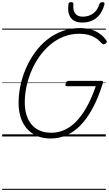

<svg xmlns="http://www.w3.org/2000/svg" viewBox="-20 -1278 1020 1798"><path d="M455 19Q383 19 327.5 -4.5Q272 -28 233 -72Q194 -116 174 -177.5Q154 -239 154 -315Q154 -395 171.5 -477.5Q189 -560 223 -638Q257 -716 306 -784.5Q355 -853 419 -904.5Q483 -956 560.5 -985.5Q638 -1015 728 -1015Q783 -1015 829.5 -1002Q876 -989 913 -963Q950 -937 976 -899Q983 -889 979 -881.5Q975 -874 964 -867Q954 -861 947 -863Q940 -865 929 -876Q904 -905 873 -924Q842 -943 805 -952.5Q768 -962 723 -962Q646 -962 578 -935.5Q510 -909 453 -861.5Q396 -814 351.5 -752Q307 -690 276 -618Q245 -546 228.5 -470Q212 -394 212 -320Q212 -254 228.5 -201Q245 -148 276.5 -111Q308 -74 354 -54.5Q400 -35 459 -35Q509 -35 556 -50.5Q603 -66 647 -99Q691 -132 731.5 -184Q772 -236 808.5 -307Q845 -378 877 -471H606Q594 -471 593 -478.5Q592 -486 596 -497Q600 -510 606 -515.5Q612 -521 622 -521H929Q941 -521 944 -516Q947 -511 943 -498Q899 -358 845 -259.5Q791 -161 729 -99.5Q667 -38 598 -9.5Q529 19 455 19ZM750 -1067Q678 -1067 644 -1110Q610 -1153 621 -1238Q622 -1249 628 -1253.5Q634 -1258 646 -1258Q657 -1258 662.5 -1253Q668 -1248 667 -1238Q662 -1179 685 -1150.5Q708 -1122 755 -1122Q812 -1122 852.5 -1152Q893 -1182 910 -1238Q915 -1249 921 -1253.5Q927 -1258 938 -1258Q950 -1258 955.5 -1252.5Q961 -1247 958 -1236Q942 -1178 912 -1140Q882 -1102 841.5 -1084.5Q801 -1067 750 -1067ZM0 490H971V500H0ZM0 -20H971V0H0ZM0 -505H971V-500H0ZM0 -1010H971V-1000H0Z"/></svg>

Font: Playwrite MX Guides
Style: Regular
Weight: 400
Designer: Veronika Burian, José Scaglione
Foundry: TypeTogether
Version: Version 1.003